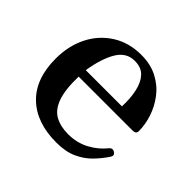

<svg xmlns="http://www.w3.org/2000/svg" viewBox="-127 -627 781 781"><g transform="rotate(45 264.0 -236.5)"><path d="M283 12Q169 12 104.5 -50Q40 -112 40 -228Q40 -301 69 -359Q98 -417 151.5 -451Q205 -485 276 -485Q330 -485 370 -464Q410 -443 436 -409Q462 -375 475 -335.5Q488 -296 488 -258Q488 -242 468 -242H158Q156 -166 171.5 -123Q187 -80 218 -63Q249 -46 293 -46Q344 -46 384.5 -68Q425 -90 451 -123Q462 -136 476 -127Q490 -118 480 -103Q460 -73 434.5 -47Q409 -21 372.5 -4.5Q336 12 283 12ZM160 -281H368Q370 -329 361.5 -367Q353 -405 332.5 -427Q312 -449 274 -449Q226 -449 199 -403.5Q172 -358 160 -281Z"/></g></svg>

Font: Zen Antique
Style: Regular
Weight: 400
Designer: Yoshimichi Ohira
Foundry: Positype
Version: Version 1.001